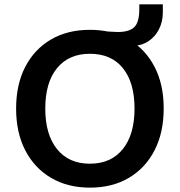

<svg xmlns="http://www.w3.org/2000/svg" viewBox="-20 -852 825 882"><path d="M393 10Q291 10 214.5 -35Q138 -80 96 -161.5Q54 -243 54 -353Q54 -464 96 -545Q138 -626 214 -670.5Q290 -715 393 -715Q496 -715 572 -670.5Q648 -626 690 -545Q732 -464 732 -354Q732 -243 690 -161.5Q648 -80 572 -35Q496 10 393 10ZM393 -100Q490 -100 544 -167Q598 -234 598 -353Q598 -473 544.5 -539Q491 -605 393 -605Q296 -605 242 -539Q188 -473 188 -353Q188 -234 242 -167Q296 -100 393 -100ZM494 -641 450 -709Q469 -708 488.5 -706.5Q508 -705 521 -705Q574 -705 597 -727.5Q620 -750 620 -811V-832H728V-795Q728 -752 710 -717Q692 -682 660 -661.5Q628 -641 586 -641Z"/></svg>

Font: Nunito Sans
Style: Bold
Weight: 700
Designer: Vernon Adams
Foundry: Vernon Adams
Version: Version 3.101; ttfautohint (v1.8.4.7-5d5b);gftools[0.9.27]